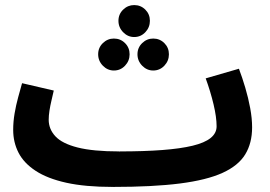

<svg xmlns="http://www.w3.org/2000/svg" viewBox="-20 -716 1064 757"><path d="M425 21 451 -119Q548 -119 620 -124.5Q692 -130 739.5 -141.5Q787 -153 810.5 -172Q834 -191 834 -218Q834 -254 822 -304.5Q810 -355 791 -407L922 -445Q935 -411 947 -370.5Q959 -330 966.5 -289.5Q974 -249 974 -214Q974 -152 947 -107.5Q920 -63 857.5 -34.5Q795 -6 689 7.5Q583 21 425 21ZM424 21Q316 21 241.5 4.5Q167 -12 120.5 -42.5Q74 -73 53 -114Q32 -155 32 -204Q32 -236 37.5 -268.5Q43 -301 51.5 -332Q60 -363 67 -388L192 -359Q188 -341 183 -320Q178 -299 175 -279.5Q172 -260 172 -244Q172 -207 198.5 -178.5Q225 -150 286 -134.5Q347 -119 450 -119L470 -11ZM509 -570Q484 -570 465.5 -589Q447 -608 447 -634Q447 -660 465.5 -678Q484 -696 509 -696Q535 -696 553 -678Q571 -660 571 -634Q571 -608 553 -589Q535 -570 509 -570ZM429 -438Q404 -438 385.5 -457Q367 -476 367 -502Q367 -528 385.5 -546Q404 -564 429 -564Q455 -564 473 -546Q491 -528 491 -502Q491 -476 473 -457Q455 -438 429 -438ZM584 -438Q559 -438 540.5 -457Q522 -476 522 -502Q522 -528 540.5 -546Q559 -564 584 -564Q610 -564 628 -546Q646 -528 646 -502Q646 -476 628 -457Q610 -438 584 -438Z"/></svg>

Font: Farlight84_Sys_V01
Style: Bold
Weight: 700
Designer: Monotype Design Team, Nadine Chahine and Nizar Qandah
Foundry: Monotype Imaging Inc.
Version: Version 2.004;October 31, 2024;FontCreator 14.0.0.2814 64-bi